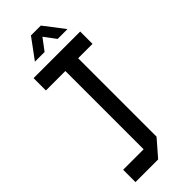

<svg xmlns="http://www.w3.org/2000/svg" viewBox="-279 -899 935 935"><g transform="rotate(-45 188.5 -431.5)"><path d="M169 -84V-623L242 -708H257V-84ZM28 1V-84H257V-83L184 1ZM35 -623V-708H242L169 -623ZM257 -623V-708H356V-623ZM253 -760 182 -855 241 -864 320 -761V-760ZM97 -760V-761L173 -864H241L163 -760Z"/></g></svg>

Font: Foldit
Style: Regular
Weight: 400
Version: Version 1.003